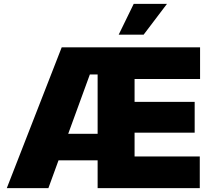

<svg xmlns="http://www.w3.org/2000/svg" viewBox="-20 -972 1091 992"><path d="M15.1 0 298.8 -727.5H1013.7V-564H675.3V-445.8H985.8V-286.6H675.3V-163.6H1012.2V0H484.4V-587.4H444.3L230 0ZM189.5 -143.6V-280.8H574.7V-143.6ZM593.3 -793 670.9 -952.1H842.8L722.2 -793Z"/></svg>

Font: Inter 20pt Black
Style: Regular
Weight: 900
Version: Version 4.001;git-66647c0bb